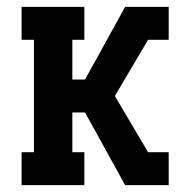

<svg xmlns="http://www.w3.org/2000/svg" viewBox="-20 -540 540 560"><path d="M43 0V-96H79V-424H43V-520H226V-424H191V-308H228L345 -520H472V-424H412L315 -260L412 -96H472V0H345L228 -212H191V-96H226V0Z"/></svg>

Font: Iosevka Curly Slab
Style: Bold
Weight: 700
Monospace: yes
Designer: Belleve Invis
Foundry: Belleve Invis
Version: Version 22.1.2; ttfautohint (v1.8.4)